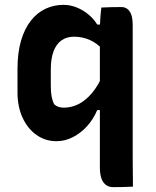

<svg xmlns="http://www.w3.org/2000/svg" viewBox="-20 -570 640 790"><path d="M397 -539Q418 -540 438 -540.5Q458 -541 480 -541Q493 -541 503.5 -533.5Q514 -526 520 -510Q526 -494 526 -465Q526 -397 526 -329Q526 -261 526 -193Q526 -125 526 -58Q526 9 526 75Q526 107 526.5 137.5Q527 168 527 198Q505 199 486 199.5Q467 200 446 200Q426 200 413.5 189Q401 178 396 160Q391 142 391 122Q391 53 391 -17Q391 -87 391 -157Q391 -227 391 -297Q391 -367 391 -436Q391 -455 391.5 -472Q392 -489 393.5 -506Q395 -523 397 -539ZM405 -117H380Q364 -79 338 -50.5Q312 -22 279.5 -5.5Q247 11 212 11Q167 11 130.5 -14.5Q94 -40 73 -85.5Q52 -131 52 -190V-286Q52 -353 66.5 -402.5Q81 -452 107 -485Q133 -518 167.5 -534Q202 -550 240 -550Q270 -550 296.5 -539Q323 -528 344.5 -510Q366 -492 380 -469H405V-364Q380 -392 349.5 -405.5Q319 -419 285 -419Q254 -419 232.5 -403.5Q211 -388 200 -358Q189 -328 189 -284V-216Q189 -191 192.5 -172.5Q196 -154 203 -141Q210 -134 220 -130.5Q230 -127 242 -127Q274 -127 303 -141.5Q332 -156 358 -186.5Q384 -217 405 -266Z"/></svg>

Font: Rec Mono Semicasual
Style: Bold
Weight: 700
Version: Version 1.085; ttfautohint (v1.8.4.7-5d5b)